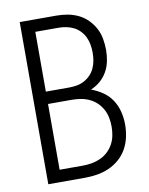

<svg xmlns="http://www.w3.org/2000/svg" viewBox="-83 -796 666 857"><g transform="rotate(-10 250.0 -367.5)"><path d="M66 0V-735H232Q258 -735 283 -730.5Q308 -726 331 -715Q354 -704 372.5 -685.5Q391 -667 403 -644.5Q415 -622 419.5 -596.5Q424 -571 424 -545Q424 -520 419 -495Q414 -470 401.5 -448Q389 -426 370 -409.5Q351 -393 327 -383Q355 -373 379.5 -356Q404 -339 420 -314.5Q436 -290 443 -261Q450 -232 450 -203Q450 -175 444 -147Q438 -119 424.5 -94.5Q411 -70 389.5 -51Q368 -32 342 -20.5Q316 -9 288 -4.5Q260 0 232 0ZM127 -409H232Q250 -409 267.5 -412Q285 -415 301 -423.5Q317 -432 329.5 -445Q342 -458 349.5 -474.5Q357 -491 360 -508.5Q363 -526 363 -544Q363 -562 360 -580Q357 -598 349.5 -614Q342 -630 329.5 -643.5Q317 -657 301 -665Q285 -673 267.5 -676.5Q250 -680 232 -680H127ZM127 -55H232Q253 -55 273 -58.5Q293 -62 312 -70.5Q331 -79 346 -93Q361 -107 371 -125Q381 -143 385 -163.5Q389 -184 389 -204Q389 -225 385 -245.5Q381 -266 371 -284Q361 -302 346 -316Q331 -330 312 -338.5Q293 -347 273 -350Q253 -353 232 -353H127Z"/></g></svg>

Font: Iosevka Curly Light
Style: Regular
Weight: 300
Monospace: yes
Designer: Belleve Invis
Foundry: Belleve Invis
Version: Version 22.1.2; ttfautohint (v1.8.4)